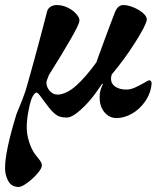

<svg xmlns="http://www.w3.org/2000/svg" viewBox="-57 -453 636 761"><path d="M-37 213Q-37 147 8 0L19 -27Q22 -34 30.5 -55.5Q39 -77 44 -92Q60 -146 89 -253.5Q118 -361 130 -409Q134 -421 144.5 -427Q155 -433 168 -433Q192 -433 214 -421.5Q236 -410 248.5 -394Q261 -378 257 -366Q249 -334 137 -156Q127 -133 127 -125Q127 -108 140.5 -92.5Q154 -77 174 -78Q209 -81 246.5 -115Q284 -149 325 -206Q327 -210 332 -226Q371 -333 396 -398Q403 -417 411.5 -425Q420 -433 432 -433Q449 -433 471.5 -424Q494 -415 509.5 -401.5Q525 -388 525 -376Q523 -355 480.5 -287.5Q438 -220 386 -158Q383 -149 383 -141Q383 -121 400 -109.5Q417 -98 444 -98Q460 -98 478 -106Q496 -114 514 -124.5Q532 -135 534 -135Q538 -135 541 -131.5Q544 -128 544 -123Q541 -84 519 -52Q497 -20 466 -2.5Q435 15 405 15Q377 15 357.5 -7.5Q338 -30 338 -66Q338 -78 339 -84Q342 -102 351 -120L348 -121Q346 -118 321.5 -83.5Q297 -49 263 -18Q229 13 207 13Q179 13 163.5 0.5Q148 -12 136 -28Q124 -44 120 -49Q116 -54 104.5 -70Q93 -86 88 -86Q78 -86 67 -59Q61 -42 55 -9Q49 24 49 52Q49 79 58 108Q67 137 81 157Q86 164 94 173.5Q102 183 105.5 190Q109 197 109 203Q109 214 91.5 234.5Q74 255 51.5 271.5Q29 288 17 288Q-11 288 -24 265Q-37 242 -37 213Z"/></svg>

Font: EB Garamond
Style: Bold Italic
Weight: 700
Italic angle: -17.2°
Designer: Georg Duffner and Octavio Pardo
Foundry: Georg Duffner
Version: Version 1.000